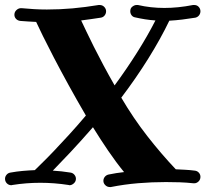

<svg xmlns="http://www.w3.org/2000/svg" viewBox="-29 -734 832 771"><path d="M751 2H748Q720.2 -1 692.6 -2Q665 -2.9 637.2 -2.9Q580.6 -2.9 525.6 1.7Q470.7 6.3 416 17.1H412.1Q401.4 17.1 393.8 9.5Q386.2 2 386.2 -7.8Q386.2 -17.1 392.1 -24.2Q397.9 -31.2 407.2 -33.2Q421.9 -36.1 437.7 -38.8Q453.6 -41.5 469.2 -43Q436.5 -83 405.3 -128.9Q374 -174.8 344.2 -223.1Q295.4 -167 253.7 -122.6Q211.9 -78.1 183.1 -48.8Q200.2 -47.9 218 -45.9Q235.8 -43.9 253.9 -41Q263.7 -39.6 269.8 -32.2Q275.9 -24.9 275.9 -16.1Q275.9 -5.4 267.6 2.2Q259.3 9.8 250 9.8Q249 9.8 248 9.3Q247.1 8.8 246.1 8.8Q189 0 132.8 0Q76.7 0 21 8.8Q19.5 8.8 18.8 9.3Q18.1 9.8 17.1 9.8Q5.9 9.8 -1.5 2.2Q-8.8 -5.4 -8.8 -16.1Q-8.8 -24.9 -2.7 -32.2Q3.4 -39.6 13.2 -41Q37.1 -45.4 61.5 -47.6Q85.9 -49.8 110.8 -50.8Q119.6 -59.6 139.6 -79.1Q159.7 -98.6 187 -127.2Q214.4 -155.8 247.3 -191.9Q280.3 -228 315.9 -270Q278.8 -333.5 246.1 -393.1Q213.4 -452.6 187.5 -502.4Q161.6 -552.2 143.3 -589.4Q125 -626.5 116.2 -646Q100.6 -647 84.7 -647.7Q68.8 -648.4 53.2 -649.9Q42.5 -650.9 35.6 -658Q28.8 -665 28.8 -674.8Q28.8 -686 37.1 -693.6Q45.4 -701.2 55.2 -701.2H57.1Q82.5 -698.7 107.9 -697.3Q133.3 -695.8 159.2 -695.8Q210.9 -695.8 262.5 -700.4Q314 -705.1 367.2 -713.9H371.1Q382.3 -713.9 389.6 -706.3Q397 -698.7 397 -689Q397 -679.2 391.1 -671.9Q385.3 -664.6 376 -663.1Q355.5 -660.2 336.2 -657.2Q316.9 -654.3 296.9 -651.9Q305.2 -634.3 318.1 -607.2Q331.1 -580.1 348.1 -545.9Q365.2 -511.7 386.2 -472.4Q407.2 -433.1 431.2 -391.1Q480 -457.5 521.7 -523.7Q563.5 -589.8 595.2 -651.9Q573.7 -653.3 553.7 -656.5Q533.7 -659.7 514.2 -664.1Q504.9 -665.5 499.5 -672.6Q494.1 -679.7 494.1 -689Q494.1 -701.2 502.7 -707.5Q511.2 -713.9 519 -713.9H524.9Q576.2 -702.1 630.9 -702.1Q686 -702.1 746.1 -713.9H751Q762.2 -713.9 769 -706.3Q775.9 -698.7 775.9 -689Q775.9 -679.7 770.5 -672.6Q765.1 -665.5 755.9 -663.1Q729 -658.7 702.9 -655.5Q676.8 -652.3 650.9 -650.9Q616.2 -578.6 566.9 -499.5Q517.6 -420.4 458 -341.8Q506.8 -258.8 562.5 -187.5Q618.2 -116.2 676.8 -54.2Q696.8 -53.2 715.6 -52.2Q734.4 -51.3 752.9 -48.8Q762.7 -47.9 769.3 -40.8Q775.9 -33.7 775.9 -23.9Q775.9 -12.7 768.3 -5.4Q760.7 2 751 2Z"/></svg>

Font: Ribeye
Style: Regular
Weight: 400
Designer: Astigmatic (AOETI)
Foundry: Astigmatic (AOETI)
Version: Version 1.000